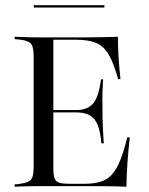

<svg xmlns="http://www.w3.org/2000/svg" viewBox="-20 -711 567 731"><path d="M137.1 -2.4Q115.3 -2.4 96 -2Q76.6 -1.6 61.3 -1.2Q46 -0.8 35.5 0V-8.9L52.4 -10.5Q75.8 -13.7 87.9 -19.4Q100 -25 104 -38.7Q108.1 -52.4 108.1 -78.2V-492.7Q108.1 -519.4 104 -532.7Q100 -546 87.9 -552Q75.8 -558.1 52.4 -560.5L35.5 -562.1V-571Q46 -571 61.3 -570.2Q76.6 -569.4 96 -569Q115.3 -568.5 137.1 -568.5H146.8H283.9Q335.5 -568.5 370.2 -569.4Q404.8 -570.2 429 -571Q429 -532.3 431.5 -492.3Q433.9 -452.4 438.7 -409.7H429.8Q412.9 -470.2 394 -502.8Q375 -535.5 346 -547.6Q316.9 -559.7 270.2 -559.7H183.1V-69.4Q183.1 -45.2 187.5 -32.3Q191.9 -19.4 205.6 -15.3Q219.4 -11.3 245.2 -11.3H301.6Q337.1 -11.3 362.5 -19Q387.9 -26.6 405.6 -46Q423.4 -65.3 437.5 -100Q451.6 -134.7 464.5 -187.9H474.2Q468.5 -138.7 465.3 -91.9Q462.1 -45.2 461.3 0Q430.6 -1.6 386.3 -2Q341.9 -2.4 276.6 -2.4H146.8ZM158.9 -283.1V-291.9H325.8V-283.1ZM366.1 -165.3Q362.1 -210.5 351.6 -235.9Q341.1 -261.3 321.4 -272.2Q301.6 -283.1 268.5 -283.1V-291.9Q314.5 -291.9 335.5 -318.1Q356.5 -344.4 364.5 -408.9H372.6Q369.4 -359.7 369.8 -333.9Q370.2 -308.1 370.2 -287.1Q370.2 -268.5 370.6 -251.2Q371 -233.9 372.2 -213.3Q373.4 -192.7 375 -165.3ZM108.9 -682.3V-691.1H377.4V-682.3Z"/></svg>

Font: Playfair 144pt SemiCondensed Light
Style: Regular
Weight: 300
Width: 4
Designer: Claus Eggers Sørensen
Foundry: Claus Eggers Sørensen
Version: Version 2.203